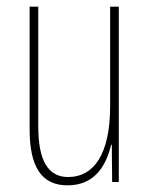

<svg xmlns="http://www.w3.org/2000/svg" viewBox="-20 -547 448 577"><path d="M337 -527H311V-228C311 -82 261 -15 185 -15C127 -15 95 -60 95 -167V-527H69V-159C69 -45 105 10 183 10C268 10 300 -54 314 -112H316L317 0H337Z"/></svg>

Font: Noto Sans Sinhala ExtraCondensed Thin
Style: Regular
Weight: 100
Width: 2
Designer: Jelle Bosma - Monotype Design Team
Foundry: Monotype Imaging Inc.
Version: Version 2.006